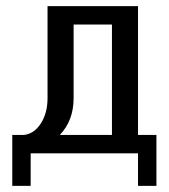

<svg xmlns="http://www.w3.org/2000/svg" viewBox="-20 -500 550 626"><path d="M20 -60H58Q92 -64 113.5 -98Q135 -132 135 -180V-480H430V-60H490V106H430V0H80V106H20ZM345 -60V-420H220V-180Q220 -107 175 -60Z"/></svg>

Font: Glametrix
Style: Bold
Weight: 700
Designer: gluk
Foundry: gluk
Version: Version 0.40